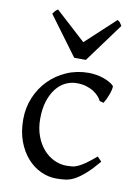

<svg xmlns="http://www.w3.org/2000/svg" viewBox="-84 -776 604 846"><g transform="rotate(10 218.5 -352.5)"><path d="M410.2 -92.8Q378.4 -55.2 354.2 -33.9Q330.1 -12.7 309.6 -1.7Q289.1 9.3 269.5 12Q250 14.6 227.1 14.6Q191.4 14.6 157.5 -1.2Q123.5 -17.1 97.2 -46.9Q70.8 -76.7 54.9 -119.6Q39.1 -162.6 39.1 -216.8Q39.1 -269.5 58.3 -315.4Q77.6 -361.3 111.1 -395.3Q144.5 -429.2 189.9 -449Q235.4 -468.8 288.1 -468.8Q304.2 -468.8 321 -466.1Q337.9 -463.4 353.3 -458.3Q368.7 -453.1 381.6 -446Q394.5 -439 402.8 -430.2Q403.8 -424.3 401.4 -413.6Q398.9 -402.8 394.5 -390.9Q390.1 -378.9 384.8 -367.9Q379.4 -356.9 375 -350.1L356.9 -355Q353 -363.8 344.2 -374Q335.4 -384.3 321.5 -393.6Q307.6 -402.8 288.3 -408.9Q269 -415 244.1 -415Q218.3 -415 194.6 -403.6Q170.9 -392.1 152.6 -369.1Q134.3 -346.2 123.3 -312Q112.3 -277.8 112.3 -231.9Q112.3 -190.4 124.8 -156.5Q137.2 -122.6 158 -98.6Q178.7 -74.7 205.8 -61.8Q232.9 -48.8 262.2 -48.8Q275.9 -48.8 287.6 -50Q299.3 -51.3 313.2 -57.6Q327.1 -64 345.5 -76.7Q363.8 -89.4 391.1 -112.8ZM265.6 -522.9H213.4L84.5 -697.3Q87.9 -702.1 90.3 -705.6Q92.8 -709 95 -711.4Q97.2 -713.9 99.9 -715.8Q102.5 -717.8 106.4 -720.2L240.7 -597.7L372.6 -720.2Q380.9 -715.8 384.3 -711.4Q387.7 -707 393.6 -697.3Z"/></g></svg>

Font: Noto Serif Devanagari
Style: Bold
Weight: 700
Designer: Monotype Design Team
Foundry: Monotype Imaging Inc.
Version: Version 1.01